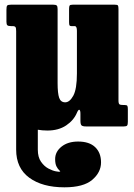

<svg xmlns="http://www.w3.org/2000/svg" viewBox="-20 -540 574 820"><path d="M255 260Q161 260 105 219Q49 178 49 99V-407Q49 -420 46.2 -424.2Q43.5 -428.5 32.5 -428.5H27Q15.5 -428.5 11.5 -432Q7.5 -435.5 7.5 -447V-498Q7.5 -512 10.5 -516Q13.5 -520 27 -520H207Q218.5 -520 222.2 -516.5Q226 -513 226 -501.5V-185.5Q226 -141 232.8 -122Q239.5 -103 258.5 -103Q277.5 -103 293 -131.2Q308.5 -159.5 308.5 -226.5V-408.5Q308.5 -428.5 299 -428.5H285Q279.5 -428.5 277.2 -431.2Q275 -434 275 -445.5V-502Q275 -513 277.5 -516.5Q280 -520 291 -520H469.5Q481 -520 483.5 -516.8Q486 -513.5 486 -501.5V-111.5Q486 -97.5 490.2 -94.5Q494.5 -91.5 508 -91.5H512.5Q521.5 -91.5 523.8 -88Q526 -84.5 526 -74V-20Q526 -8 523 -4Q520 0 509 0H347Q333 0 328.2 -4.5Q323.5 -9 323.5 -24.5V-53.5Q323.5 -69 319.2 -71Q315 -73 309 -59.5Q295.5 -26.5 262.8 -4.5Q230 17.5 182.5 17.5Q160 17.5 141.5 14V99Q141.5 131 155 150.5Q168.5 170 186.2 179.5Q204 189 218.8 191.8Q233.5 194.5 236.5 193Q238.5 191.5 233 187Q227.5 182.5 221.5 171.2Q215.5 160 215.5 139.5Q215.5 108 242.8 86.2Q270 64.5 313.5 64.5Q361.5 64.5 386.5 88.5Q411.5 112.5 411.5 153.5Q411.5 196 374 228Q336.5 260 255 260Z"/></svg>

Font: Besley* Condensed Heavy
Style: Regular
Weight: 800
Width: 3
Designer: Owen Earl
Foundry: indestructible type*
Version: Version 3.000; ttfautohint (v1.8.3)